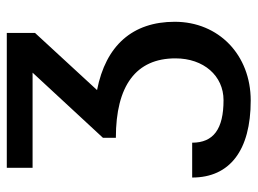

<svg xmlns="http://www.w3.org/2000/svg" viewBox="-114 -426 740 551"><g transform="rotate(-90 255.5 -150.0)"><path d="M469 -18C469 -139 401 -216 273 -241L437 -419V-500H50V-426H323L136 -224V-187C286 -187 364 -129 364 -16C364 65 314 122 244 122C161 122 122 93 122 32H22C22 140 100 200 243 200C374 200 469 108 469 -18Z"/></g></svg>

Font: Perun Medium
Style: Regular
Weight: 500
Foundry: Copyright (c) Stefan Peev, Context Ltd, 2016
Version: Version 1.089